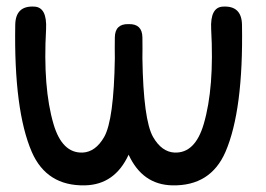

<svg xmlns="http://www.w3.org/2000/svg" viewBox="-20 -536 800 578"><path d="M650.9 -516.1Q707.5 -519.5 708.5 -461.4Q712.9 -204.1 658.7 -78.6Q613.8 24.4 498.5 22Q408.7 20 367.2 -70.3Q325.7 20 235.8 22Q120.6 24.4 75.7 -78.6Q21.5 -204.1 25.9 -461.4Q26.9 -519.5 83.5 -516.1Q122.1 -514.2 118.7 -447.8Q108.9 -272 141.1 -162.6Q167 -74.2 229 -76.7Q267.6 -78.6 293.5 -123.5Q322.8 -174.8 325.7 -360.4Q325.2 -390.6 325.7 -423.3Q326.2 -464.4 366.7 -463.4Q366.7 -463.4 367.2 -463.4H367.7Q408.2 -464.4 408.7 -423.3Q409.2 -390.6 408.7 -360.4Q411.6 -174.8 440.9 -123.5Q466.8 -78.6 505.4 -76.7Q567.4 -74.2 593.3 -162.6Q625.5 -272 615.7 -447.8Q612.3 -514.2 650.9 -516.1Z"/></svg>

Font: Comic Relief LRS
Style: Regular
Weight: 400
Designer: Jeff Davis
Foundry: Loudifier
Version: Version 1.0